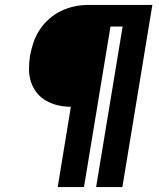

<svg xmlns="http://www.w3.org/2000/svg" viewBox="-20 -755 640 775"><path d="M213 0 266 -324Q239 -324 213.5 -330Q188 -336 166 -348.5Q144 -361 128.5 -380.5Q113 -400 105 -424.5Q97 -449 97 -475.5Q97 -502 101 -529Q106 -556 115 -583Q124 -610 140 -634.5Q156 -659 178 -678.5Q200 -698 226 -710.5Q252 -723 279.5 -729Q307 -735 334 -735H595L474 0H368L475 -648H426L319 0Z"/></svg>

Font: Iosevka Aile Extrabold
Style: Italic
Weight: 800
Italic angle: -9°
Designer: Belleve Invis
Foundry: Belleve Invis
Version: Version 31.1.0; ttfautohint (v1.8.4)